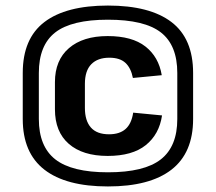

<svg xmlns="http://www.w3.org/2000/svg" viewBox="-20 -876 778 692"><path d="M368 -314Q278 -314 228 -357.5Q178 -401 178 -482V-580Q178 -659 228.5 -702.5Q279 -746 368 -746Q456 -746 504 -708.5Q552 -671 563 -605L459 -595Q452 -631 432 -649.5Q412 -668 374 -668Q332 -668 309 -644.5Q286 -621 286 -574V-487Q286 -441 307.5 -416.5Q329 -392 373 -392Q411 -392 432.5 -411Q454 -430 460 -470L564 -460Q554 -392 505.5 -353Q457 -314 368 -314ZM369 -204Q218 -204 140 -264.5Q62 -325 62 -447V-613Q62 -737 140 -796.5Q218 -856 369 -856Q520 -856 598 -796.5Q676 -737 676 -613V-447Q676 -325 598 -264.5Q520 -204 369 -204ZM369 -255Q500 -255 559.5 -301.5Q619 -348 619 -447V-613Q619 -713 560 -759Q501 -805 369 -805Q238 -805 179 -759Q120 -713 120 -613V-447Q120 -348 179.5 -301.5Q239 -255 369 -255Z"/></svg>

Font: Pathway Extreme 8pt Thin 12pt ExtraBold
Style: Regular
Weight: 800
Version: Version 1.001;gftools[0.9.26]